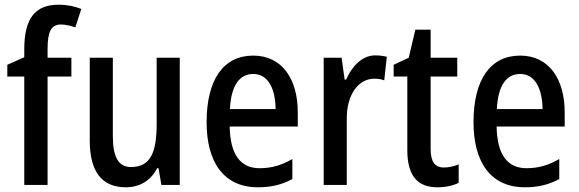

<svg xmlns="http://www.w3.org/2000/svg" viewBox="-20 -785 2457 815"><path d="M283 -460V-540H182V-576C182 -651 197 -681 239 -681C260 -681 280 -675 300 -669L325 -747C297 -758 266 -765 229 -765C128 -765 83 -706 83 -575V-542L11 -510V-460H83V0H182V-460Z M743 -540H645V-259C645 -138 619 -76 536 -76C483 -76 459 -118 459 -207V-540H361V-188C361 -61 409 10 514 10C571 10 620 -17 647 -71H653L665 0H743Z M1055 -549C929 -549 857 -448 857 -266C857 -99 928 10 1075 10C1131 10 1177 -1 1221 -25V-110C1174 -83 1132 -71 1082 -71C1000 -71 957 -130 955 -248H1244V-308C1244 -450 1177 -549 1055 -549ZM1055 -471C1119 -471 1149 -407 1150 -322H956C961 -423 997 -471 1055 -471Z M1574 -550C1517 -550 1475 -505 1449 -447H1443L1430 -540H1354V0H1452V-281C1451 -382 1501 -451 1569 -451C1582 -451 1599 -449 1611 -444L1622 -544C1606 -548 1589 -550 1574 -550Z M1864 -74C1825 -74 1808 -100 1808 -152V-460H1921V-540H1808V-659H1743L1715 -540L1651 -510V-460H1709V-147C1709 -36 1755 10 1836 10C1871 10 1904 3 1927 -9V-87C1907 -79 1885 -74 1864 -74Z M2188 -549C2062 -549 1990 -448 1990 -266C1990 -99 2061 10 2208 10C2264 10 2310 -1 2354 -25V-110C2307 -83 2265 -71 2215 -71C2133 -71 2090 -130 2088 -248H2377V-308C2377 -450 2310 -549 2188 -549ZM2188 -471C2252 -471 2282 -407 2283 -322H2089C2094 -423 2130 -471 2188 -471Z"/></svg>

Font: Noto Sans Gurmukhi UI Condensed Medium
Style: Regular
Weight: 500
Width: 3
Designer: Jelle Bosma - Monotype Design Team
Foundry: Monotype Imaging Inc.
Version: Version 2.004